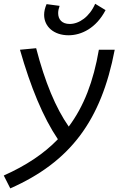

<svg xmlns="http://www.w3.org/2000/svg" viewBox="-55 -786 661 1036"><path d="M0.5 230.5C324.2 87.4 490.7 -134.8 564 -517.6H478.5C449.2 -346.7 397.5 -211.9 315.9 -103C245.6 -203.6 187.5 -343.3 140.1 -525.9L52.7 -517.6C109.9 -317.4 177.2 -153.3 257.3 -34.7C181.6 43.9 85.4 107.4 -34.7 161.1ZM314.9 -595.7C383.8 -595.7 463.9 -633.8 514.6 -731.4L458.5 -765.6C428.2 -695.3 371.6 -656.7 321.3 -656.7C279.3 -656.7 258.8 -681.2 258.8 -715.3C258.8 -727.5 261.7 -740.7 266.6 -754.4L196.3 -763.7C187.5 -743.2 183.1 -724.1 183.1 -706.1C183.1 -642.1 235.8 -595.7 314.9 -595.7Z"/></svg>

Font: Cascadia Mono SemiLight
Style: Italic
Weight: 350
Italic angle: -10°
Monospace: yes
Designer: Aaron Bell
Foundry: Saja Typeworks
Version: Version 2404.023